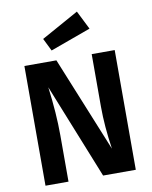

<svg xmlns="http://www.w3.org/2000/svg" viewBox="-100 -1019 868 1093"><g transform="rotate(-10 334.0 -472.5)"><path d="M421 -945 475 -837 241 -752 205 -825ZM595 -692V0H406L186 -549Q206 -394 206 -269V0H73V-692H258L482 -142Q462 -276 462 -388V-692Z"/></g></svg>

Font: FiraGO SemiBold
Style: Regular
Weight: 600
Designer: bBox Type
Foundry: bBox Type GmbH
Version: Version 1.001;PS 001.001;hotconv 1.0.88;makeotf.lib2.5.64775